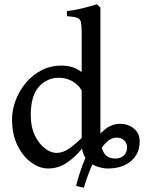

<svg xmlns="http://www.w3.org/2000/svg" viewBox="-20 -777 688 902"><path d="M451.7 -124Q451.7 -89.8 467 -61Q482.4 -32.2 522 -32.2Q546.9 -32.2 562 -46.9Q577.1 -61.5 577.1 -85.4Q577.1 -102.1 564.5 -116.2Q551.8 -130.4 526.9 -130.4Q497.1 -130.4 468.5 -96.2Q439.9 -62 415.5 -8.1Q391.1 45.9 374 105L337.4 96.7Q349.6 47.4 368.7 -3.7Q387.7 -54.7 413.6 -98.1Q439.5 -141.6 472.2 -168.5Q504.9 -195.3 544.9 -195.3Q581.5 -195.3 608.9 -173.3Q636.2 -151.4 636.2 -112.3Q636.2 -54.7 595.2 -20Q554.2 14.6 485.8 14.6Q465.3 14.6 439 6.3Q412.6 -2 391.6 -22.2Q370.6 -42.5 365.7 -79.1Q329.6 -35.2 290.8 -10.3Q252 14.6 205.6 14.6Q167 14.6 127.9 -12.9Q88.9 -40.5 62.7 -92.5Q36.6 -144.5 36.6 -216.8Q36.6 -259.8 53 -304.2Q69.3 -348.6 99.9 -386Q130.4 -423.3 173.3 -446Q216.3 -468.8 269 -468.8Q292 -468.8 314.7 -463.1Q337.4 -457.5 363.8 -438.5V-617.2Q363.8 -653.3 360.8 -670.2Q357.9 -687 343.3 -692.9Q328.6 -698.7 294.4 -701.2V-725.1Q334 -729.5 372.1 -739.3Q410.2 -749 435.5 -756.8L451.7 -741.2ZM363.8 -352.1Q347.7 -379.9 319.3 -395.8Q291 -411.6 256.3 -411.6Q200.7 -411.6 162.6 -369.4Q124.5 -327.1 124.5 -235.8Q124.5 -180.2 143.8 -140.6Q163.1 -101.1 191.2 -79.8Q219.2 -58.6 245.1 -58.6Q275.9 -58.6 305.2 -79.3Q334.5 -100.1 363.8 -128.9Z"/></svg>

Font: Gentium Book Plus
Style: Regular
Weight: 400
Designer: Victor Gaultney, Annie Olsen, Iska Routamaa, Becca Hirsbrunner
Foundry: SIL International
Version: Version 6.101